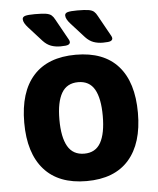

<svg xmlns="http://www.w3.org/2000/svg" viewBox="-52 -763 673 816"><g transform="rotate(-5 284.5 -355.0)"><path d="M285 8Q166 8 104 -62Q42 -132 42 -262Q42 -393 104 -462Q166 -531 285 -531Q404 -531 465.5 -462Q527 -393 527 -262Q527 -132 465.5 -62Q404 8 285 8ZM285 -109Q333 -109 355 -148Q377 -187 377 -262Q377 -337 355 -375.5Q333 -414 285 -414Q237 -414 214.5 -375.5Q192 -337 192 -262Q192 -187 214.5 -148Q237 -109 285 -109ZM224 -572Q202 -572 184 -578.5Q166 -585 150 -602L93 -665Q84 -675 79 -684Q74 -693 74 -701Q74 -711 86 -714.5Q98 -718 127 -718Q158 -718 174 -715.5Q190 -713 198 -706Q206 -699 212 -687L252 -615Q258 -604 261.5 -598Q265 -592 265 -587Q265 -580 257.5 -576Q250 -572 224 -572ZM405 -572Q383 -572 365 -578.5Q347 -585 331 -602L274 -665Q265 -675 260 -684Q255 -693 255 -701Q255 -711 267 -714.5Q279 -718 308 -718Q339 -718 355 -715.5Q371 -713 379 -706Q387 -699 393 -687L433 -615Q439 -604 442.5 -598Q446 -592 446 -587Q446 -580 438.5 -576Q431 -572 405 -572Z"/></g></svg>

Font: Asap
Style: Regular
Weight: 400
Designer: Pablo Cosgaya
Foundry: Omnibus-Type
Version: Version 3.001